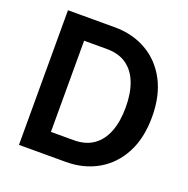

<svg xmlns="http://www.w3.org/2000/svg" viewBox="-125 -819 920 938"><g transform="rotate(20 335.0 -350.0)"><path d="M71.5 0V-700H315.5Q408 -700 480.8 -658.2Q553.5 -616.5 594.8 -538.2Q636 -460 636 -350Q636 -240 594.8 -161.8Q553.5 -83.5 480.8 -41.8Q408 0 315.5 0ZM196.5 -113H315.5Q376.5 -113 417.2 -141.8Q458 -170.5 478.5 -223.8Q499 -277 499 -350Q499 -423.5 478.5 -476.8Q458 -530 417.2 -558.5Q376.5 -587 315.5 -587H196.5Z"/></g></svg>

Font: Cabin
Style: Bold
Weight: 700
Width: 4
Designer: Pablo Impallari
Foundry: Pablo Impallari. http://www.impallari.com Igino Marini. http://www.ikern.com
Version: Version 3.001